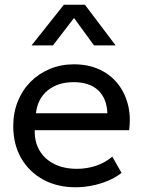

<svg xmlns="http://www.w3.org/2000/svg" viewBox="-20 -777 605 812"><path d="M300 15Q222 15 162.5 -17.5Q103 -50 69.5 -108.2Q36 -166.5 36 -244Q36 -300 55.2 -348Q74.5 -396 109.2 -431Q144 -466 190.8 -485.5Q237.5 -505 292.5 -505Q352 -505 398.8 -484Q445.5 -463 476.2 -425.2Q507 -387.5 520.5 -336.8Q534 -286 526 -226.5H127Q125.5 -177.5 147 -140.8Q168.5 -104 209.2 -83.5Q250 -63 306 -63Q347 -63 386 -76Q425 -89 455 -114.5L494 -46Q470 -26.5 437.2 -12.8Q404.5 1 369 8Q333.5 15 300 15ZM132 -298H434Q432 -360 395.5 -394.8Q359 -429.5 291 -429.5Q225 -429.5 182 -394.8Q139 -360 132 -298ZM113.5 -585 250 -757H339L469 -585H377.5L293 -701L204 -585Z"/></svg>

Font: Geologica Cursive Light
Style: Regular
Weight: 300
Designer: Sindre Bremnes, Frode Helland
Foundry: Monokrom Skriftforlag AS
Version: Version 1.010;gftools[0.9.28]